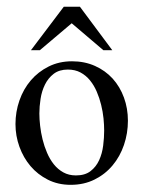

<svg xmlns="http://www.w3.org/2000/svg" viewBox="-20 -525 417 557"><path d="M351.1 -174.8Q351.1 -138.2 339.6 -104.5Q328.1 -70.8 306.6 -45.2Q285.2 -19.5 254.4 -4.2Q223.6 11.2 185.1 11.2Q148.4 11.2 118.9 -3.7Q89.4 -18.6 68.6 -43Q47.9 -67.4 36.4 -99.1Q24.9 -130.9 24.9 -165Q24.9 -200.7 36.4 -233.6Q47.9 -266.6 69.3 -291.7Q90.8 -316.9 121.1 -332Q151.4 -347.2 189 -347.2Q225.6 -347.2 255.6 -333.7Q285.6 -320.3 306.9 -296.9Q328.1 -273.4 339.6 -241.9Q351.1 -210.4 351.1 -174.8ZM282.2 -146Q282.2 -162.1 280.3 -181.6Q278.3 -201.2 273.4 -220.9Q268.6 -240.7 260.7 -259Q252.9 -277.3 241.2 -291.7Q229.5 -306.2 213.6 -314.7Q197.8 -323.2 176.8 -323.2Q151.9 -323.2 135.7 -310.8Q119.6 -298.3 110.4 -279.5Q101.1 -260.7 97.7 -238.3Q94.2 -215.8 94.2 -195.8Q94.2 -179.7 96.4 -160.2Q98.6 -140.6 103.5 -120.6Q108.4 -100.6 116.5 -81.8Q124.5 -63 136.2 -48.3Q147.9 -33.7 163.8 -24.9Q179.7 -16.1 200.2 -16.1Q226.6 -16.1 242.7 -28.6Q258.8 -41 267.6 -60.3Q276.4 -79.6 279.3 -102.5Q282.2 -125.5 282.2 -146ZM279.8 -379.4 188 -457.5 95.7 -379.4H69.8L165 -505.4H211.9L305.7 -379.4Z"/></svg>

Font: Scheherazade Urdu
Style: Regular
Weight: 400
Designer: SIL International
Foundry: SIL International
Version: Version 1.005 (build 117/117)